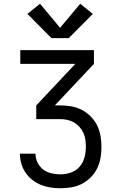

<svg xmlns="http://www.w3.org/2000/svg" viewBox="-20 -1002 640 1022"><path d="M302 0Q275 0 248.5 -4Q222 -8 197.5 -18Q173 -28 152 -44.5Q131 -61 116 -83Q101 -105 93.5 -131Q86 -157 86 -184H169Q169 -159 180 -136.5Q191 -114 210 -99.5Q229 -85 253.5 -79.5Q278 -74 302 -74Q330 -74 357.5 -83.5Q385 -93 403.5 -114.5Q422 -136 429.5 -163.5Q437 -191 437 -220Q437 -239 434.5 -258Q432 -277 424 -294.5Q416 -312 403 -326.5Q390 -341 373.5 -350.5Q357 -360 338 -364Q319 -368 300 -368H173V-441L381 -662H88V-735H480V-662L272 -441H300Q330 -441 359 -436Q388 -431 414.5 -417.5Q441 -404 462.5 -382.5Q484 -361 497 -334.5Q510 -308 515 -278.5Q520 -249 520 -219Q520 -190 515 -161Q510 -132 497 -105.5Q484 -79 463 -58Q442 -37 416 -23.5Q390 -10 360.5 -5Q331 0 302 0ZM346 -799H254L126 -928L193 -982L300 -854L407 -982L474 -928Z"/></svg>

Font: Iosevka Curly Extended
Style: Regular
Weight: 400
Width: 7
Monospace: yes
Designer: Belleve Invis
Foundry: Belleve Invis
Version: Version 11.1.0; ttfautohint (v1.8.3)